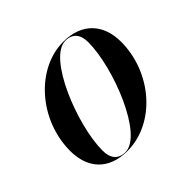

<svg xmlns="http://www.w3.org/2000/svg" viewBox="-124 -605 751 751"><g transform="rotate(-45 251.0 -230.0)"><path d="M186 10C339.5 10 470.5 -140 470.5 -310C470.5 -405 415.5 -470 310.5 -470C161 -470 27.5 -319.5 27.5 -148.5C27.5 -53.5 81.5 10 186 10ZM177.5 7.5C136.5 7.5 118 -18.5 118 -60C118 -201.5 224 -467 319 -467C360 -467 378.5 -441 378.5 -399.5C378.5 -258 273 7.5 177.5 7.5Z"/></g></svg>

Font: Bodoni* 72pt Medium
Style: Italic
Weight: 500
Italic angle: -13°
Version: Version 2.3